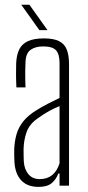

<svg xmlns="http://www.w3.org/2000/svg" viewBox="-20 -764 363 790"><path d="M139 5Q92.5 5 67.5 -21.8Q42.5 -48.5 39.5 -96.5Q39 -111.5 38.5 -123.2Q38 -135 38.5 -150.5Q40 -183.5 48 -211.5Q56 -239.5 75.2 -264Q94.5 -288.5 130 -310.5Q150.5 -323.5 177 -337.2Q203.5 -351 225 -361V-504.5Q225 -541 210.5 -557Q196 -573 157.5 -573Q126 -573 106.2 -559.2Q86.5 -545.5 85 -509.5Q84 -489.5 83.8 -470.5Q83.5 -451.5 84 -434.5Q84.5 -417.5 85 -404.5H47.5Q46 -433.5 46 -457.5Q46 -481.5 46.5 -503Q48 -538 59.2 -560.8Q70.5 -583.5 95.2 -594.8Q120 -606 160.5 -606Q200 -606 222.5 -595Q245 -584 254.5 -560.5Q264 -537 264 -500V0H225V-50H220Q211 -26 192.8 -10.5Q174.5 5 139 5ZM143 -27Q174 -27 194.2 -43.2Q214.5 -59.5 225 -91.5V-327.5Q205.5 -319.5 184.5 -308.5Q163.5 -297.5 133 -275.5Q100 -252 88.8 -218.8Q77.5 -185.5 77 -149.5Q77 -136 77.2 -122.5Q77.5 -109 78 -98.5Q80.5 -66 97.5 -46.5Q114.5 -27 143 -27ZM142 -640 67.5 -744.5H101L175.5 -640Z"/></svg>

Font: Big Shoulders Thin
Style: Regular
Weight: 100
Version: Version 2.002